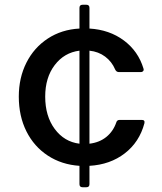

<svg xmlns="http://www.w3.org/2000/svg" viewBox="-20 -687 680 807"><path d="M576 -183Q590 -183 587 -169Q566 -90 504.5 -42.5Q443 5 356 10V87Q356 100 343 100H327Q314 100 314 87V10Q239 5 181 -33Q123 -71 91 -135Q59 -199 59 -281Q59 -360 91 -423.5Q123 -487 181 -525Q239 -563 314 -567V-654Q314 -667 327 -667H343Q356 -667 356 -654V-567Q440 -562 500.5 -517Q561 -472 583 -399Q584 -397 584 -394Q584 -390 580.5 -387Q577 -384 572 -384H480Q469 -384 464 -395Q450 -428 422 -449Q394 -470 356 -474V-83Q398 -88 427 -111.5Q456 -135 469 -173Q472 -183 483 -183ZM314 -83V-474Q250 -466 210 -413.5Q170 -361 170 -281Q170 -199 210 -145Q250 -91 314 -83Z"/></svg>

Font: Open Sauce Two Medium
Style: Regular
Weight: 500
Designer: Alfredo Marco Pradil
Foundry: Creative Sauce Fz LLC
Version: Version 1.477